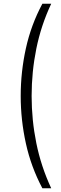

<svg xmlns="http://www.w3.org/2000/svg" viewBox="-20 -800 322 1020"><path d="M205 -780Q145 -668 117.5 -543Q90 -418 90 -290Q90 -163 117.5 -38Q145 87 205 200H252Q198 84 173 -39.5Q148 -163 148 -290Q148 -418 173 -541.5Q198 -665 252 -780Z"/></svg>

Font: Jost Light
Style: Regular
Weight: 300
Version: Version 3.710